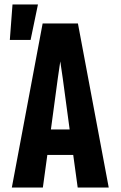

<svg xmlns="http://www.w3.org/2000/svg" viewBox="-20 -840 540 860"><path d="M33 0 171 -735H329L467 0H328L308 -146H192L172 0ZM208 -260H292L261 -490Q258 -509 255.5 -527.5Q253 -546 250 -565Q247 -546 244.5 -527.5Q242 -509 239 -490ZM24 -661 36 -820H150L117 -661Z"/></svg>

Font: Iosevka Heavy
Style: Regular
Weight: 900
Monospace: yes
Designer: Belleve Invis
Foundry: Belleve Invis
Version: Version 32.5.0; ttfautohint (v1.8.4)